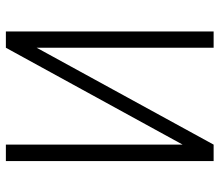

<svg xmlns="http://www.w3.org/2000/svg" viewBox="-67 -684 751 657"><g transform="rotate(-90 308.5 -355.5)"><path d="M473.6 -710.9H529.3V0H473.6V-605.5L142.1 0H85.9V-710.9H142.1V-106Z"/></g></svg>

Font: Roboto Condensed Light
Style: Regular
Weight: 300
Designer: Google
Version: Version 2.134; 2016